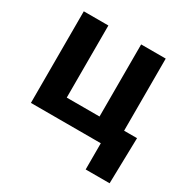

<svg xmlns="http://www.w3.org/2000/svg" viewBox="-159 -690 974 991"><g transform="rotate(30 328.0 -195.0)"><path d="M62.5 0V-545.9H209V-116.2H404.3V-545.9H550.8V0ZM479 156.2V0H437V-116.2H627.9L621.6 156.2Z"/></g></svg>

Font: Inter-Bold
Style: Bold
Weight: 700
Designer: Rasmus Andersson
Foundry: rsms
Version: Version 4.000;git-a52131595